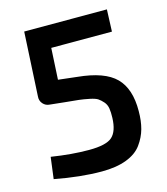

<svg xmlns="http://www.w3.org/2000/svg" viewBox="-106 -773 756 868"><g transform="rotate(-15 272.0 -339.0)"><path d="M471 -587H187L179 -440L266 -430Q392 -418 444 -365.5Q496 -313 495 -209Q495 -163 485 -126.5Q475 -90 451 -57Q427 -24 379.5 -6Q332 12 264 12Q165 12 44 -11L57 -112Q152 -97 233 -97Q314 -97 342 -122.5Q370 -148 372 -210Q373 -236 370 -254.5Q367 -273 355.5 -286Q344 -299 333 -306.5Q322 -314 295 -319.5Q268 -325 246.5 -327.5Q225 -330 181 -334L115 -341Q95 -342 82.5 -356.5Q70 -371 72 -391L88 -690H475Z"/></g></svg>

Font: Exo 2.0 Semi Bold
Style: Regular
Weight: 600
Designer: Natanael Gama
Version: Version 1.001;PS 001.001;hotconv 1.0.70;makeotf.lib2.5.58329